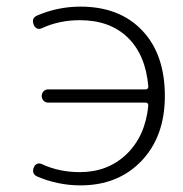

<svg xmlns="http://www.w3.org/2000/svg" viewBox="-20 -550 554 580"><path d="M221 -30Q306 -30 362.5 -84.5Q419 -139 428 -231Q428 -240 420 -240H126Q117 -240 111.5 -246Q106 -252 106 -260Q106 -268 111.5 -274Q117 -280 126 -280H420Q428 -280 428 -289Q420 -384 366 -436.5Q312 -489 221 -489Q159 -489 107 -465Q99 -461 92 -464Q85 -467 82 -475Q74 -495 92 -503Q155 -530 223 -530Q341 -530 409.5 -458Q478 -386 478 -260Q478 -138 407.5 -64Q337 10 223 10Q155 10 92 -17Q75 -25 82 -44Q85 -52 92 -55Q99 -58 107 -54Q159 -30 221 -30Z"/></svg>

Font: Rounded Mplus 1c Light
Style: Regular
Weight: 300
Version: Version 1.059.20150529